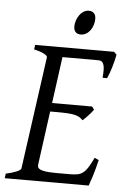

<svg xmlns="http://www.w3.org/2000/svg" viewBox="-55 -831 573 872"><g transform="rotate(5 231.0 -395.5)"><path d="M418 -119.1Q408.2 -76.7 398.2 -45.4Q388.2 -14.2 382.8 0H0L2.9 -21Q33.7 -27.8 52.2 -35.9Q70.8 -43.9 71.8 -50.8L143.1 -564Q144 -569.8 128.9 -578.6Q113.8 -587.4 82 -594.2L85 -615.2H444.8L457 -603Q454.6 -590.3 450.9 -575.2Q447.3 -560.1 442.6 -544.9Q438 -529.8 433.1 -516.1Q428.2 -502.4 423.8 -493.2H402.8Q405.3 -515.6 404.8 -530.5Q404.3 -545.4 400.9 -554.4Q397.5 -563.5 391.6 -567.1Q385.7 -570.8 377 -570.8H213.4L184.6 -358.9H367.2L377 -345.2Q372.1 -338.4 366 -331.1Q359.9 -323.7 353.3 -316.7Q346.7 -309.6 340.3 -303.5Q334 -297.4 329.1 -293Q321.3 -301.3 312.5 -306.4Q303.7 -311.5 290.8 -314.5Q277.8 -317.4 259 -318.6Q240.2 -319.8 212.9 -319.8H179.2L146 -75.2Q145 -67.9 147.5 -62.3Q149.9 -56.6 159.2 -52.5Q168.5 -48.3 186 -46.1Q203.6 -43.9 232.9 -43.9H292Q312.5 -43.9 326.7 -46.4Q340.8 -48.8 352.3 -57.4Q363.8 -65.9 374.5 -82.5Q385.3 -99.1 398.9 -127.9ZM346.7 -756.3Q346.7 -742.7 342.5 -729.2Q338.4 -715.8 330.6 -704.8Q322.8 -693.8 311.5 -687Q300.3 -680.2 286.6 -680.2Q271.5 -680.2 263.2 -689Q254.9 -697.8 254.9 -714.4Q254.9 -727.5 259.3 -741Q263.7 -754.4 271.5 -765.6Q279.3 -776.9 290.3 -783.9Q301.3 -791 314.9 -791Q330.1 -791 338.4 -782Q346.7 -772.9 346.7 -756.3Z"/></g></svg>

Font: Gentium Basic
Style: Italic
Weight: 400
Italic angle: -8°
Designer: J. Victor Gaultney and Annie Olsen
Foundry: SIL International
Version: Version 1.102; 2013; Maintenance release